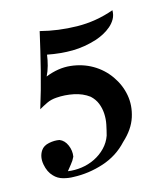

<svg xmlns="http://www.w3.org/2000/svg" viewBox="-77 -433 500 576"><g transform="rotate(-15 173.0 -144.5)"><path d="M97 -367Q151 -353 209.5 -352Q268 -351 324 -371Q324 -356 317.5 -344.5Q311 -333 300.5 -324Q290 -315 277.5 -308.5Q265 -302 253 -298Q215 -286 178 -285.5Q141 -285 100 -293Q98 -277 93.5 -260.5Q89 -244 82 -230Q122 -246 159 -242Q196 -238 226 -220.5Q256 -203 276 -174.5Q296 -146 302 -113Q308 -80 297 -45.5Q286 -11 253 19Q221 54 175 69Q129 84 82 82Q67 82 50.5 77.5Q34 73 23 61Q9 47 4.5 22.5Q0 -2 12 -20Q20 -32 37.5 -35.5Q55 -39 70 -36Q85 -30 92.5 -12.5Q100 5 97 23Q92 34 84 43.5Q76 53 70 61Q91 64 112.5 61Q134 58 153.5 48.5Q173 39 188 23.5Q203 8 210 -12Q214 -27 217.5 -44Q221 -61 220 -78Q219 -95 213 -110Q207 -125 194 -137Q174 -152 147 -157.5Q120 -163 94 -161Q77 -160 63.5 -153.5Q50 -147 38 -140Q55 -194 69.5 -251.5Q84 -309 97 -367Z"/></g></svg>

Font: Lucien Schoenschriftv CAT
Style: Regular
Weight: 400
Designer: Lucian Bernhard 1928
Foundry: CAT-Fonts Peter Wiegel
Version: Version 1.000